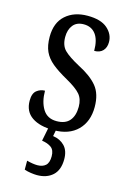

<svg xmlns="http://www.w3.org/2000/svg" viewBox="-119 -603 599 893"><g transform="rotate(15 180.5 -156.5)"><path d="M173 10Q106 10 68 -16Q30 -42 30 -94Q30 -129 47.5 -143Q65 -157 87 -157Q87 -104 108.5 -69Q130 -34 175 -34Q217 -34 237.5 -58Q258 -82 258 -125Q258 -162 239 -184.5Q220 -207 170 -235Q125 -260 97 -283Q69 -306 56 -334.5Q43 -363 43 -405Q43 -473 83.5 -509Q124 -545 189 -545Q253 -545 284.5 -517.5Q316 -490 316 -452Q316 -426 301.5 -410.5Q287 -395 260 -395Q260 -448 239.5 -475Q219 -502 182 -502Q148 -502 130.5 -480Q113 -458 113 -423Q113 -382 135 -360Q157 -338 209 -310Q270 -279 300 -242.5Q330 -206 330 -143Q330 -73 288.5 -31.5Q247 10 173 10ZM152 232Q140 232 122.5 229.5Q105 227 91 222V179Q121 187 142 187Q167 187 181.5 174Q196 161 196 130Q196 100 179 87.5Q162 75 134 71L150 -9H187L178 37Q213 42 234.5 64.5Q256 87 256 128Q256 180 227.5 206Q199 232 152 232Z"/></g></svg>

Font: Noto Serif Tamil ExtraCondensed
Style: Regular
Weight: 400
Width: 2
Designer: Indian Type Foundry, Tom Grace, and the Monotype Design Team
Foundry: Monotype Imaging Inc.
Version: Version 2.004; ttfautohint (v1.8.4.7-5d5b)